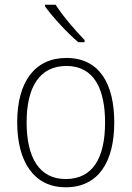

<svg xmlns="http://www.w3.org/2000/svg" viewBox="-20 -785 559 815"><path d="M216 -765H171V-758C204 -712 265 -646 312 -606H339V-615C299 -656 246 -718 216 -765ZM465 -265C465 -428 403 -539 262 -539C128 -539 53 -438 53 -266C53 -97 125 10 259 10C397 10 465 -97 465 -265ZM93 -266C93 -417 149 -505 262 -505C380 -505 426 -406 426 -265C426 -115 374 -25 259 -25C146 -25 93 -117 93 -266Z"/></svg>

Font: Noto Sans Lao UI SemCond ExtLt
Style: Regular
Weight: 200
Width: 4
Designer: Monotype Design Team
Foundry: Monotype Imaging Inc.
Version: Version 2.000